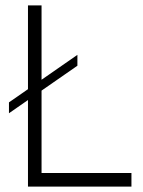

<svg xmlns="http://www.w3.org/2000/svg" viewBox="-20 -687 527 707"><path d="M13 -270V-310L265 -485V-445ZM83 0V-667H133V-50H464V0Z"/></svg>

Font: Vivano Light
Style: Regular
Weight: 300
Designer: Joe Prince, Josias Burgherr
Version: Version 2.064;September 19, 2022;FontCreator 14.0.0.2877 64-